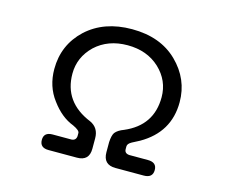

<svg xmlns="http://www.w3.org/2000/svg" viewBox="-102 -863 1204 1012"><g transform="rotate(15 500.0 -357.5)"><path d="M191.4 -35.2Q191.4 -77.1 239.3 -77.1H342.8Q366.2 -79.1 368.2 -102.5V-119.1Q369.1 -133.8 331.1 -151.4Q263.7 -176.8 210.9 -249Q158.2 -318.4 158.2 -413.1Q158.2 -544.9 252.9 -633.8Q348.6 -721.7 501 -721.7Q656.2 -721.7 749 -630.9Q841.8 -540 841.8 -414.1Q841.8 -250 693.4 -165L652.3 -143.6Q630.9 -131.8 630.9 -117.2V-102.5Q630.9 -79.1 657.2 -77.1H758.8Q807.6 -77.1 807.6 -35.2Q807.6 7.8 758.8 7.8H604.5Q537.1 7.8 537.1 -60.5V-115.2Q539.1 -152.3 549.8 -168Q564.5 -186.5 596.7 -198.2Q743.2 -260.7 743.2 -415Q743.2 -505.9 674.8 -570.3Q606.4 -633.8 500 -633.8Q393.6 -633.8 324.2 -569.3Q256.8 -503.9 256.8 -414.1Q256.8 -258.8 412.1 -195.3Q460.9 -172.9 460.9 -115.2V-58.6Q460.9 7.8 394.5 7.8H239.3Q191.4 7.8 191.4 -35.2Z"/></g></svg>

Font: KTXP_ComRound
Style: Medium
Weight: 500
Version: Version 1.01;May 16, 2022;FontCreator 13.0.0.2683 64-bit